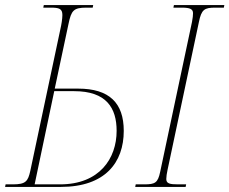

<svg xmlns="http://www.w3.org/2000/svg" viewBox="-42 -734 901 754"><path d="M-22 0H197C371 0 444 -96 444 -220C444 -330 387 -386 265 -386H173L227 -640C238 -693 247 -704 297 -704H322L324 -714H130L128 -704H157C190 -704 203 -700 203 -675C203 -660 199 -636 195 -619L77 -63C68 -22 59 -10 9 -10H-20ZM489 0H687L689 -10H657C625 -10 611 -13 611 -31C611 -39 613 -54 616 -67L739 -647C749 -697 761 -704 803 -704H837L839 -714H641L639 -704H672C705 -704 716 -698 716 -682C716 -674 715 -664 712 -648L587 -59C578 -16 567 -10 525 -10H491ZM194 -10H94L171 -376H249C376 -376 416 -310 416 -220C416 -112 349 -10 194 -10Z"/></svg>

Font: Noto Serif Display Condensed Thin
Style: Italic
Weight: 100
Width: 3
Italic angle: -12°
Designer: Monotype Design Team
Foundry: Monotype Imaging Inc.
Version: Version 2.009